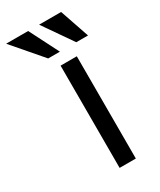

<svg xmlns="http://www.w3.org/2000/svg" viewBox="-258 -791 708 852"><g transform="rotate(-30 95.5 -364.5)"><path d="M42 -729 118.2 -579.1H58.1L-70.8 -729ZM210.9 -729 262.2 -579.1H202.1L98.1 -729ZM172.9 -523.9V0H89.8V-523.9Z"/></g></svg>

Font: Miedinger*
Style: Book
Weight: 400
Version: Version 001.000